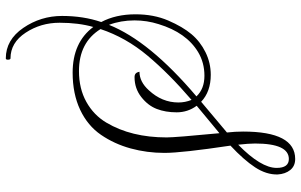

<svg xmlns="http://www.w3.org/2000/svg" viewBox="-206 -486 1027 655"><g transform="rotate(90 307.5 -158.5)"><path d="M55.2 9.6Q28.8 -40 28.8 -107.2Q28.8 -169.6 50 -218.8Q71.2 -268 96.4 -298Q121.6 -328 158 -346Q194.4 -364 235.2 -364Q292.8 -364 327.2 -331.2L432 -419.2Q428.8 -447.2 428.8 -474.4Q428.8 -652 522.4 -652Q546.4 -652 560 -635.2Q573.6 -618.4 575.2 -592Q576 -553.6 550.8 -515.2Q525.6 -476.8 476.8 -431.2Q501.6 -265.6 501.6 -206Q501.6 -146.4 486.4 -90.8Q471.2 -35.2 440 10.4Q408.8 56 354.4 81.6Q300 107.2 228 107.2Q124.8 107.2 72 36.8Q57.6 87.2 57.6 151.6Q57.6 216 91.6 267.6Q125.6 319.2 179.2 319.2Q183.2 319.2 183.6 327.2Q184 335.2 179.2 335.2Q116 335.2 75.2 275.6Q34.4 216 34.4 143.2Q34.4 70.4 55.2 9.6ZM340.8 -316Q363.2 -285.6 363.2 -247.6Q363.2 -209.6 351.6 -179.6Q340 -149.6 310.8 -126.8Q281.6 -104 243.2 -104Q235.2 -104 230.8 -108Q226.4 -112 224.8 -120.8Q259.2 -120.8 288 -152.8Q329.6 -197.6 329.6 -253.6Q329.6 -276.8 320.8 -298.4Q231.2 -221.6 169.6 -148Q108 -74.4 79.2 12Q124.8 85.6 222.4 85.6Q282.4 85.6 327.6 60.4Q372.8 35.2 398.4 -8Q448.8 -92.8 448.8 -213.6Q448.8 -243.2 434.4 -393.6ZM308.8 -315.2Q283.2 -342.4 238.4 -342.4Q193.6 -342.4 157.6 -320.8Q91.2 -280.8 62.4 -186.4Q49.6 -146.4 49.6 -104Q49.6 -56.8 64.8 -16.8Q120 -155.2 308.8 -315.2ZM469.6 -515.2Q469.6 -493.6 473.6 -457.6Q552.8 -535.2 552.8 -588.8Q552.8 -630.4 522.4 -630.4Q469.6 -630.4 469.6 -515.2Z"/></g></svg>

Font: Rouge Script
Style: Regular
Weight: 400
Designer: Sabrina Mariela Lopez
Foundry: Typesenses
Version: Version 1.003